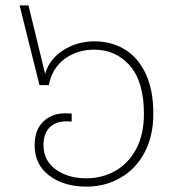

<svg xmlns="http://www.w3.org/2000/svg" viewBox="-20 -687 660 715"><path d="M551 -264Q551 -180 518 -118.5Q485 -57 428 -24.5Q371 8 302 8Q218 8 163.5 -33Q109 -74 109 -146Q109 -203 141 -234Q173 -265 222 -265Q239 -265 247 -264V-234Q240 -235 226 -235Q187 -235 164.5 -212Q142 -189 142 -147Q142 -89 187.5 -56Q233 -23 302 -23Q360 -23 409 -50.5Q458 -78 487 -132Q516 -186 516 -263Q516 -382 464 -442Q412 -502 331 -502Q267 -502 220.5 -467.5Q174 -433 162 -370H127L53 -667H86L148 -412Q164 -467 215.5 -500Q267 -533 332 -533Q396 -533 445.5 -502.5Q495 -472 523 -411.5Q551 -351 551 -264Z"/></svg>

Font: FiraGO UltraLight
Style: Regular
Weight: 200
Designer: bBox Type
Foundry: bBox Type GmbH
Version: Version 1.001